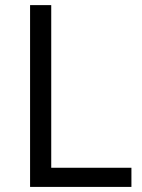

<svg xmlns="http://www.w3.org/2000/svg" viewBox="-20 -734 559 754"><path d="M98.1 0V-713.9H181.2V-75.2H496.1V0Z"/></svg>

Font: f05544669
Style: Regular
Weight: 400
Foundry: Ascender Corporation
Version: Version 1.10